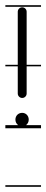

<svg xmlns="http://www.w3.org/2000/svg" viewBox="-23 -483 177 735"><path d="M79 -125V-229H134V-235H79V-438C79 -447.4 71.4 -455 62 -455C52.6 -455 45 -447.4 45 -438V-235H-2.5V-229H45V-125C45 -115.6 52.6 -108 62 -108C71.4 -108 79 -115.6 79 -125ZM-2.5 232H134V226H-2.5ZM-2.5 8H134V-4H76.7C83 -8.8 87 -16.5 87 -25C87 -40 76 -51 62 -51C47 -51 36 -40 36 -25C36 -16.5 40 -8.8 46.5 -4H-2.5ZM-2.5 -457H134V-463H-2.5Z"/></svg>

Font: LetsTraceRuled
Style: Medium
Weight: 500
Version: Version 003.000